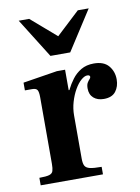

<svg xmlns="http://www.w3.org/2000/svg" viewBox="-82 -775 608 832"><g transform="rotate(-10 222.0 -359.5)"><path d="M29 0V-33Q59 -33 72.5 -37Q86 -41 89.5 -52Q93 -63 93 -83V-376Q93 -400 87.5 -408.5Q82 -417 65 -417H33V-451L184 -475H220V-385H224V-83Q224 -62 229.5 -51.5Q235 -41 251.5 -37Q268 -33 303 -33V0ZM210 -271V-356Q215 -368 225 -388.5Q235 -409 251 -430.5Q267 -452 290.5 -466Q314 -480 347 -480Q391 -480 412 -455Q433 -430 433 -395Q433 -364 416.5 -342.5Q400 -321 364 -321Q336 -321 319 -336Q302 -351 302 -378Q302 -394 307 -402.5Q312 -411 317 -416Q322 -421 322 -426Q322 -429 319.5 -431.5Q317 -434 310 -434Q298 -434 283 -421Q268 -408 254.5 -384.5Q241 -361 232.5 -332Q224 -303 224 -273ZM168 -545 59 -719H105L216 -623L319 -719H367L255 -545Z"/></g></svg>

Font: Frank Ruhl Libre SemiBold
Style: Regular
Weight: 600
Designer: Yanek Iontef
Foundry: Fontef
Version: Version 6.003;gftools[0.9.30]